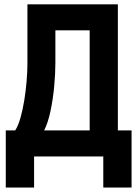

<svg xmlns="http://www.w3.org/2000/svg" viewBox="-20 -713 626 875"><path d="M6.3 141.6V-118.7H49.3Q63 -139.6 73.2 -175.8Q83.5 -211.9 90.6 -255.6Q97.7 -299.3 101.3 -343.5Q105 -387.7 105 -424.3V-693.4H517.1V-118.7H579.6V141.6H450.7V0H135.3V141.6ZM388.7 -118.7V-574.7H232.4V-427.2Q232.4 -379.9 227.1 -320.8Q221.7 -261.7 210.2 -207.3Q198.7 -152.8 181.2 -118.7Z"/></svg>

Font: Cascadia Code NF
Style: Bold
Weight: 700
Monospace: yes
Designer: Aaron Bell
Foundry: Saja Typeworks
Version: Version 2404.023; ttfautohint (v1.8.4)